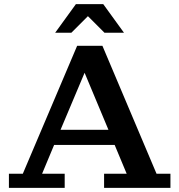

<svg xmlns="http://www.w3.org/2000/svg" viewBox="-20 -906 865 926"><path d="M246 -748 346 -886H478L578 -748H484L404 -828L324 -748ZM23 0V-68H90L352 -685H474L735 -68H802V0H482V-68H591L533 -207H241L183 -68H292V0ZM272 -280H503L388 -555Z"/></svg>

Font: Montagu Slab 16pt Medium
Style: Regular
Weight: 500
Designer: Florian Karsten
Foundry: Florian Karsten
Version: Version 1.000; ttfautohint (v1.8.3)